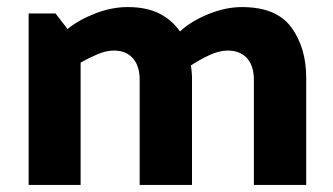

<svg xmlns="http://www.w3.org/2000/svg" viewBox="-20 -523 941 543"><path d="M664 -503Q762 -503 804 -445.5Q846 -388 846 -303V0H698V-297Q698 -337 678.5 -358.5Q659 -380 624 -380Q600 -380 572 -367Q544 -354 520 -338Q521 -329 522 -320.5Q523 -312 523 -303V0H375V-297Q375 -337 355.5 -358.5Q336 -380 302 -380Q280 -380 255.5 -369.5Q231 -359 208 -346V0H61V-485H137L171 -441Q203 -467 249.5 -485Q296 -503 341 -503Q395 -503 431 -484.5Q467 -466 489 -434Q520 -463 569 -483Q618 -503 664 -503Z"/></svg>

Font: Palanquin Dark Medium
Style: Regular
Weight: 500
Designer: Pria Ravichandran
Version: Version 1.001